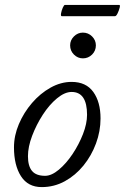

<svg xmlns="http://www.w3.org/2000/svg" viewBox="-20 -750 509 783"><path d="M150 13Q94 13 65.5 -31.5Q37 -76 37 -149Q37 -197 57 -244Q77 -291 110.5 -330Q144 -369 186 -392.5Q228 -416 272 -416Q331 -416 360.5 -375Q390 -334 390 -267Q390 -215 371.5 -165Q353 -115 320.5 -75Q288 -35 244.5 -11Q201 13 150 13ZM164 -33Q190 -33 220 -58Q250 -83 276 -122Q302 -161 318.5 -203.5Q335 -246 335 -282Q335 -375 272 -375Q244 -375 212.5 -349Q181 -323 154.5 -282Q128 -241 111 -196Q94 -151 94 -113Q94 -73 110.5 -53Q127 -33 164 -33ZM318 -512Q297 -512 281.5 -527.5Q266 -543 266 -565Q266 -586 281.5 -601.5Q297 -617 318 -617Q340 -617 355.5 -601.5Q371 -586 371 -565Q371 -543 355.5 -527.5Q340 -512 318 -512ZM232 -684Q227 -684 229 -695.5Q231 -707 236 -718.5Q241 -730 245 -730H466Q471 -730 468 -718.5Q465 -707 459.5 -695.5Q454 -684 449 -684Z"/></svg>

Font: Junicode
Style: Italic
Weight: 400
Italic angle: -11°
Designer: Peter S. Baker
Version: Version 2.100; ttfautohint (v1.8.4)